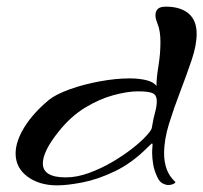

<svg xmlns="http://www.w3.org/2000/svg" viewBox="-20 -542 612 578"><path d="M152 16Q98 16 62.5 -10.5Q27 -37 27 -80Q27 -116 53 -158.5Q79 -201 127 -241Q148 -258 189.5 -273Q231 -288 280 -297Q329 -306 370 -306Q399 -306 421 -300.5Q443 -295 451 -283Q451 -307 457 -343.5Q463 -380 463 -415Q463 -431 461 -445Q459 -459 454 -471Q452 -476 450 -482.5Q448 -489 448 -496Q448 -508 455 -515Q462 -522 479 -522Q523 -522 547.5 -501.5Q572 -481 572 -440Q572 -406 557 -361.5Q542 -317 523 -267.5Q504 -218 489 -170Q474 -122 474 -80Q474 -55 481.5 -33.5Q489 -12 507 5Q508 5 508 5.5Q508 6 508 6Q508 9 501.5 12Q495 15 487 15Q479 15 469.5 10Q460 5 454 -8Q444 -29 441 -48Q438 -67 438 -81Q438 -94 439 -101.5Q440 -109 438 -110Q437 -111 423 -97Q377 -51 326 -26.5Q275 -2 229 7Q183 16 152 16ZM178 -8Q211 -8 247 -21Q283 -34 316.5 -53.5Q350 -73 377 -94Q404 -115 420 -132.5Q436 -150 437 -157Q442 -187 447 -204.5Q452 -222 452 -238Q452 -255 440.5 -261Q429 -267 395 -267Q364 -267 321.5 -255.5Q279 -244 235.5 -217.5Q192 -191 155 -144Q109 -86 109 -50Q109 -8 178 -8Z"/></svg>

Font: Grechen Fuemen
Style: Regular
Weight: 400
Designer: Robert E. Leuschke
Foundry: Robert E. Leuschke
Version: Version 1.010; ttfautohint (v1.8.3)